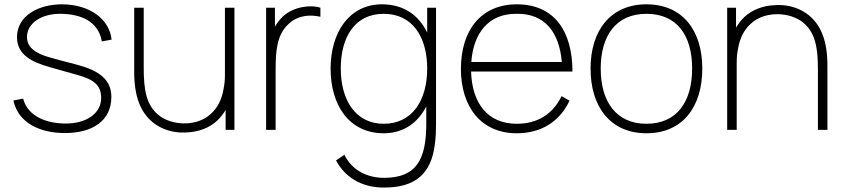

<svg xmlns="http://www.w3.org/2000/svg" viewBox="-20 -598 3892 884"><path d="M493.8 -415.6C484.4 -508.3 394.8 -578.1 264.6 -578.1C159.4 -578.1 58.3 -527.1 58.3 -427.1C58.3 -343.8 129.2 -311.5 210.4 -288.5L313.5 -259.4C386.5 -239.6 445.8 -221.9 445.8 -147.9C445.8 -71.9 372.9 -29.2 283.3 -29.2C196.9 -29.2 108.3 -60.4 86.5 -143.8L41.7 -135.4C64.6 -29.2 167.7 14.6 279.2 14.6C404.2 14.6 492.7 -40.6 492.7 -152.1C492.7 -239.6 422.9 -277.1 331.2 -301C276 -315.6 237.5 -325 210.4 -333.3C141.7 -352.1 104.2 -381.2 104.2 -427.1C104.2 -490.6 169.8 -536.5 263.5 -534.4C350 -532.3 432.3 -502.1 449 -407.3Z M1015.6 -562.5V-253.1C1015.6 -229.2 1013.5 -206.3 1008.3 -183.3C1001 -141.7 982.3 -102.1 952.1 -75C922.9 -46.9 882.3 -32.3 840.6 -30.2C797.9 -28.1 756.3 -37.5 721.9 -59.4C651 -107.3 641.7 -187.5 641.7 -288.5V-562.5H597.9V-288.5C595.8 -182.3 612.5 -82.3 697.9 -24C741.7 5.2 793.8 15.6 842.7 11.5C892.7 9.4 943.8 -8.3 981.3 -43.8C995.8 -58.3 1008.3 -74 1018.8 -91.7V0H1059.4V-562.5Z M1281.2 -520.8C1266.7 -506.3 1255.2 -491.7 1245.8 -475V-562.5H1205.2V0H1249V-277.1C1249 -362.5 1254.2 -437.5 1308.3 -487.5C1353.1 -529.2 1408.3 -531.2 1455.2 -520.8V-562.5C1406.2 -578.1 1327.1 -565.6 1281.2 -520.8Z M1946.9 -562.5V-447.9C1908.3 -528.1 1838.5 -578.1 1738.5 -578.1C1587.5 -578.1 1502.1 -447.9 1502.1 -282.3C1502.1 -113.5 1587.5 15.6 1746.9 15.6C1837.5 15.6 1904.2 -32.3 1942.7 -108.3V-31.3C1942.7 135.4 1899 220.8 1747.9 220.8C1678.1 220.8 1603.1 191.7 1565.6 114.6L1527.1 140.6C1578.1 235.4 1666.7 265.6 1747.9 265.6C1892.7 265.6 1965.6 202.1 1982.3 65.6C1986.5 34.4 1987.5 3.1 1987.5 -31.3V-562.5ZM1746.9 -28.1C1616.7 -28.1 1549 -137.5 1549 -282.3C1549 -426 1612.5 -534.4 1746.9 -534.4C1878.1 -534.4 1946.9 -429.2 1946.9 -282.3C1946.9 -137.5 1879.2 -28.1 1746.9 -28.1Z M2359.4 -28.1C2225 -28.1 2153.1 -122.9 2149 -268.8H2615.6C2615.6 -453.1 2533.3 -578.1 2359.4 -578.1C2194.8 -578.1 2102.1 -458.3 2102.1 -281.2C2102.1 -107.3 2193.8 15.6 2359.4 15.6C2469.8 15.6 2556.3 -36.5 2602.1 -134.4L2565.6 -155.2C2524 -70.8 2453.1 -28.1 2359.4 -28.1ZM2359.4 -534.4C2487.5 -536.5 2555.2 -450 2566.7 -312.5H2150C2159.4 -444.8 2229.2 -536.5 2359.4 -534.4Z M2956.3 15.6C3121.9 15.6 3213.5 -104.2 3213.5 -282.3C3213.5 -456.3 3124 -578.1 2956.3 -578.1C2792.7 -578.1 2699 -459.4 2699 -282.3C2699 -107.3 2789.6 15.6 2956.3 15.6ZM3166.7 -282.3C3166.7 -131.2 3097.9 -28.1 2956.3 -28.1C2817.7 -28.1 2745.8 -129.2 2745.8 -282.3C2745.8 -430.2 2813.5 -534.4 2956.3 -534.4C3096.9 -534.4 3166.7 -435.4 3166.7 -282.3Z M3689.6 -538.5C3645.8 -567.7 3593.8 -578.1 3544.8 -574C3494.8 -571.9 3443.8 -554.2 3406.2 -518.8C3391.7 -504.2 3379.2 -488.5 3368.8 -470.8V-562.5H3328.1V0H3371.9V-309.4C3371.9 -333.3 3374 -356.2 3379.2 -379.2C3386.5 -420.8 3405.2 -460.4 3435.4 -487.5C3464.6 -515.6 3505.2 -530.2 3546.9 -532.3C3589.6 -534.4 3631.2 -525 3665.6 -503.1C3736.5 -455.2 3745.8 -375 3745.8 -274V0H3789.6V-274C3791.7 -380.2 3775 -480.2 3689.6 -538.5Z"/></svg>

Font: Manrope3 Thin
Style: Regular
Weight: 100
Width: 4
Designer: Mikhail Sharanda
Foundry: Mikhail Sharanda
Version: Version 3.000;PS 003.000;hotconv 1.0.88;makeotf.lib2.5.64775